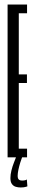

<svg xmlns="http://www.w3.org/2000/svg" viewBox="-20 -695 154 848"><path d="M13.5 0H99.5V-38.5H63V-328.5H99V-366.5H63V-636.5H99.5V-675H13.5ZM71.5 133Q78.5 133 84.8 132.2Q91 131.5 95.2 130Q99.5 128.5 101 128L98.5 97.5Q98 98.5 94.5 100Q91 101.5 86.2 102Q81.5 102.5 77 102.5Q68.5 102.5 63.2 98Q58 93.5 58 81.5Q58 70.5 61.2 55Q64.5 39.5 69.2 24Q74 8.5 77.5 0H50.5Q47.5 8.5 41.2 24Q35 39.5 30.5 57.8Q26 76 26 91.5Q26 109 32.8 118Q39.5 127 49.8 130Q60 133 71.5 133Z"/></svg>

Font: Anybody UltraCondensed Light
Style: Regular
Weight: 300
Width: 1
Version: Version 1.113;gftools[0.9.25]